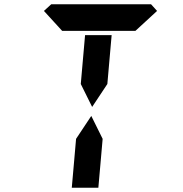

<svg xmlns="http://www.w3.org/2000/svg" viewBox="-20 -1020 856 896"><path d="M366 -731 377 -856H501L490 -731L481 -628L410 -521L357 -628ZM185 -969 219 -1000H390H514H685L713 -969L612 -876H587H503H379H295H276H270ZM450 -269 439 -144H315L326 -269L335 -372L406 -479L459 -372Z"/></svg>

Font: DSEG14 Classic
Style: Bold Italic
Weight: 700
Italic angle: -5°
Designer: Keshikan(Twitter:@keshinomi_88pro)
Version: Version 0.46